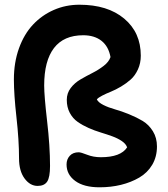

<svg xmlns="http://www.w3.org/2000/svg" viewBox="-20 -754 717 817"><path d="M403.8 43Q336.9 43 300 15.9Q263.2 -11.2 263.2 -54.2Q263.2 -76.2 276.9 -91.1Q290.5 -106 314.9 -106Q324.2 -106 350.8 -95.5Q377.4 -85 409.2 -85Q493.7 -85 521 -127Q515.6 -142.1 498.3 -153.8Q481 -165.5 458.3 -173.8Q435.5 -182.1 408.9 -190.2Q382.3 -198.2 356.9 -209.5Q331.5 -220.7 310.5 -235.4Q289.6 -250 276.9 -273.9Q264.2 -297.9 264.2 -329.1Q264.2 -357.4 280.8 -379.4Q297.4 -401.4 322.5 -416Q347.7 -430.7 373.3 -443.6Q398.9 -456.5 421.1 -473.6Q443.4 -490.7 450.2 -511.2Q441.9 -556.6 411.9 -580.3Q381.8 -604 334 -604Q251.5 -604 209.7 -549.6Q168 -495.1 168 -390.1Q168 -346.7 180.4 -239.3Q192.9 -131.8 192.9 -47.9Q192.9 0.5 180.7 18.8Q168.5 37.1 140.1 37.1Q107.9 37.1 84.5 5.4Q61 -26.4 61 -80.1Q61 -157.7 50 -255.1Q39.1 -352.5 39.1 -416Q39.1 -488.3 60.8 -548.6Q82.5 -608.9 120.4 -649.2Q158.2 -689.5 209 -711.7Q259.8 -733.9 317.9 -733.9Q438 -733.9 508.5 -674.8Q579.1 -615.7 579.1 -517.1Q579.1 -484.9 566.9 -458.5Q554.7 -432.1 536.4 -415.8Q518.1 -399.4 495.1 -385.7Q472.2 -372.1 452.1 -364Q432.1 -356 415 -347.2Q397.9 -338.4 392.1 -331.1Q397.9 -318.4 419.7 -307.4Q441.4 -296.4 469.5 -288.6Q497.6 -280.8 529.3 -267.8Q561 -254.9 587.2 -239.3Q613.3 -223.6 630.6 -195.6Q647.9 -167.5 647.9 -130.9Q647.9 -86.9 627.7 -52.7Q607.4 -18.6 572.5 1.7Q537.6 22 494.9 32.5Q452.1 43 403.8 43Z"/></svg>

Font: Shantell Sans Bouncy
Style: Regular
Weight: 600
Designer: Stephen Nixon, Anya Danilova, Shantell Martin
Foundry: Arrow Type
Version: Version 1.006;[9816181b4]